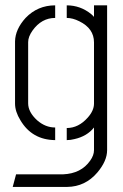

<svg xmlns="http://www.w3.org/2000/svg" viewBox="-20 -532 466 729"><path d="M28.3 177.7 41 129.9H219.7Q288.1 127 322.3 78.1Q336.9 57.6 336.9 38.1V-47.9Q310.5 -14.6 262.7 -3.9Q248 0 233.4 0V-45.9Q278.3 -45.9 313.5 -85.9Q336.9 -112.3 336.9 -138.7V-371.1Q336.9 -423.8 281.2 -451.2Q255.9 -463.9 233.4 -463.9V-511.7Q285.2 -511.7 326.2 -478.5Q333 -472.7 336.9 -467.8V-511.7H386.7V38.1Q386.7 79.1 349.6 123Q303.7 176.8 235.4 177.7ZM37.1 -138.7V-375Q38.1 -420.9 77.1 -463.9Q123 -511.7 189.5 -511.7V-463.9Q137.7 -463.9 103.5 -416Q86.9 -392.6 86.9 -372.1V-139.6Q86.9 -106.4 121.1 -75.2Q152.3 -47.9 189.5 -47.9V0Q101.6 -1 57.6 -75.2Q37.1 -108.4 37.1 -138.7Z"/></svg>

Font: Post No Bills Colombo
Style: Regular
Weight: 400
Designer: Kosala Senevirathne, Siva Puranthara, Lasantha Premarathna, Tharique Azeez
Foundry: Mooniak
Version: Version 1.220 ; ttfautohint (v1.6)